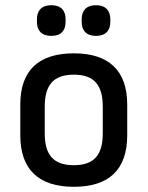

<svg xmlns="http://www.w3.org/2000/svg" viewBox="-20 -706 567 738"><path d="M177 -568C216 -568 232 -590 232 -621V-633C232 -664 216 -686 177 -686C139 -686 122 -664 122 -633V-621C122 -590 139 -568 177 -568ZM349 -568C387 -568 404 -590 404 -621V-633C404 -664 387 -686 349 -686C311 -686 294 -664 294 -633V-621C294 -590 311 -568 349 -568ZM264 12C399 12 469 -54 469 -186V-304C469 -436 397 -501 264 -501C129 -501 58 -436 58 -304V-186C58 -54 129 12 264 12ZM264 -71C185 -71 152 -111 152 -193V-296C152 -379 185 -419 264 -419C342 -419 375 -379 375 -296V-193C375 -111 342 -71 264 -71Z"/></svg>

Font: Sofia Sans Cond SemiBold
Style: Regular
Weight: 600
Width: 3
Designer: Botio Nikoltchev, Ani Petrova
Foundry: lettersoup
Version: Version 4.100